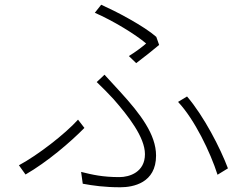

<svg xmlns="http://www.w3.org/2000/svg" viewBox="-20 -776 1040 812"><path d="M653 -586 641 -620C615 -643 574 -669 530 -694L521 -699C482 -721 441 -741 408 -756L381 -722C459 -688 554 -630 598 -592C582 -578 553 -556 525 -539L556 -509C589 -534 631 -567 653 -586ZM640 -118C640 -207 574 -294 489 -387C467 -411 443 -437 422 -460L389 -429C413 -406 439 -380 460 -357C522 -286 593 -196 593 -124C593 -48 528 -27 485 -27C414 -27 371 -37 323 -49L330 1C373 9 422 16 489 16C543 16 640 -2 640 -118ZM944 -64C912 -149 843 -284 771 -368L733 -345C803 -271 870 -131 900 -37L944 -64ZM337 -235 310 -270C255 -209 140 -120 60 -77L88 -38C180 -91 278 -175 337 -235Z"/></svg>

Font: Glow Sans SC Normal Light
Style: Regular
Weight: 300
Designer: Ryoko NISHIZUKA (kana, bopomofo & ideographs); Paul D. Hunt (Latin, Greek & Cyrillic); Sandoll Communications, Soo-young
Version: Version 0.93